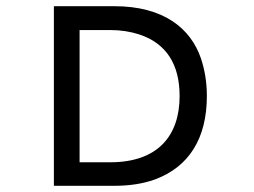

<svg xmlns="http://www.w3.org/2000/svg" viewBox="-20 -600 821 620"><path d="M479 -20C591 -61 648 -154 648 -290C648 -335 641 -375 629 -411C596 -508 509 -580 349 -580H154V0H349C396 0 439 -6 479 -20ZM237 -76V-503H336C370 -503 401 -498 429 -489C518 -460 560 -391 560 -290C560 -163 491 -76 336 -76Z"/></svg>

Font: Charger Monospace
Style: Regular
Weight: 400
Designer: Jasper
Foundry: Cannot Into Space Fonts
Version: Version 0.980